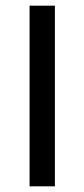

<svg xmlns="http://www.w3.org/2000/svg" viewBox="-20 -655 296 675"><path d="M173 0H84V-635H173Z"/></svg>

Font: Gemunu Libre ExtraLight Medium
Style: Regular
Weight: 500
Version: Version 1.100